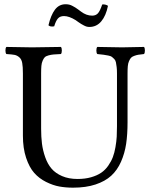

<svg xmlns="http://www.w3.org/2000/svg" viewBox="-20 -866 701 896"><path d="M171.9 -522.9V-266.1Q171.9 -227.5 175.8 -196Q179.7 -164.6 190.9 -132.6Q202.1 -100.6 220.5 -79.1Q238.8 -57.6 269.8 -44.2Q300.8 -30.8 341.8 -30.8Q377 -30.8 405 -38.8Q433.1 -46.9 452.1 -59.8Q471.2 -72.8 485.1 -92.8Q499 -112.8 506.6 -132.8Q514.2 -152.8 518.8 -179.4Q523.4 -206.1 524.7 -227.8Q525.9 -249.5 525.9 -276.9V-522.9Q525.9 -541 524.4 -553.2Q522.9 -565.4 521 -575Q519 -584.5 513.2 -590.6Q507.3 -596.7 502.2 -600.6Q497.1 -604.5 484.9 -606.9Q472.7 -609.4 463.1 -610.6Q453.6 -611.8 434.1 -613.8Q429.7 -618.2 429.7 -630.4Q429.7 -642.6 434.1 -647Q525.9 -645 549.8 -645Q575.7 -645 651.9 -647Q656.2 -642.6 656.2 -630.4Q656.2 -618.2 651.9 -613.8Q633.8 -611.8 625 -610.4Q616.2 -608.9 605.7 -605Q595.2 -601.1 590.8 -595.7Q586.4 -590.3 582 -580.6Q577.6 -570.8 576.4 -557.1Q575.2 -543.5 575.2 -522.9V-294.9Q575.2 -238.3 568.6 -194.3Q562 -150.4 544.7 -111.1Q527.3 -71.8 499 -45.9Q470.7 -20 425.8 -5.1Q380.9 9.8 320.8 9.8Q287.1 9.8 257.1 4.4Q227.1 -1 194.8 -17.1Q162.6 -33.2 139.6 -59.1Q116.7 -85 101.8 -129.6Q86.9 -174.3 86.9 -232.9V-522.9Q86.9 -554.7 83.7 -572Q80.6 -589.4 70.3 -598.4Q60.1 -607.4 47.9 -609.9Q35.6 -612.3 9.8 -613.8Q5.4 -618.2 5.4 -630.4Q5.4 -642.6 9.8 -647Q87.9 -645 128.9 -645Q170.4 -645 264.2 -647Q268.6 -642.6 268.6 -630.4Q268.6 -618.2 264.2 -613.8Q242.2 -612.8 230.2 -611.8Q218.3 -610.8 206.1 -607.4Q193.8 -604 188.7 -598.6Q183.6 -593.3 179 -582.8Q174.3 -572.3 173.1 -558.3Q171.9 -544.4 171.9 -522.9ZM410.2 -793Q426.8 -793 436.8 -803.7Q446.8 -814.5 457 -845.2Q472.2 -846.7 483.9 -838.9Q474.6 -792.5 452.6 -766.4Q430.7 -740.2 397 -740.2Q390.6 -740.2 384.3 -741.9Q377.9 -743.7 370.4 -747.8Q362.8 -752 358.6 -754.4Q354.5 -756.8 345 -763.4Q335.4 -770 333 -772Q302.2 -791 278.8 -791Q260.3 -791 250.5 -780Q240.7 -769 232.9 -743.2Q214.4 -739.7 206.1 -748Q217.3 -795.4 236.3 -820.8Q255.4 -846.2 286.1 -846.2Q294.4 -846.2 302.5 -844.5Q310.5 -842.8 319.1 -837.9Q327.6 -833 332 -830.6Q336.4 -828.1 346.4 -820.6Q356.4 -813 357.9 -812Q382.8 -793 410.2 -793Z"/></svg>

Font: Common Serif
Style: Regular
Weight: 400
Designer: Philipp H. Poll, Khaled Hosny
Foundry: Stefan Peev, Context Ltd.
Version: Version 1.026